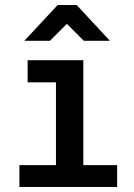

<svg xmlns="http://www.w3.org/2000/svg" viewBox="-20 -768 540 772"><path d="M315 -526V-104H451V-16H58V-104H205V-437H91V-526ZM288 -748 422 -604H317L249 -672L181 -604H78L212 -748Z"/></svg>

Font: D2Coding
Style: Bold
Weight: 700
Monospace: yes
Designer: Yong-Rak Park; Jeong-Hwan Yoon; Sang-Min Lee;
Foundry: NHN Corporation
Version: Version 1.3.2; Build 20180524